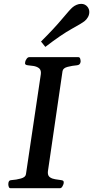

<svg xmlns="http://www.w3.org/2000/svg" viewBox="-20 -995 492 1015"><path d="M23.9 -21Q23.9 -30.8 27.3 -36.6Q30.8 -42.5 41.5 -43Q65.4 -44.4 90.3 -51.3Q115.2 -58.1 117.2 -74.2L195.8 -602.5Q196.3 -605.5 196.3 -610.4Q196.3 -627.4 184.8 -635.5Q173.3 -643.6 157.2 -646.2Q141.1 -648.9 127.4 -649.9Q112.3 -651.4 112.3 -660.2Q112.3 -661.6 112.8 -663.8Q113.3 -666 113.3 -668Q113.8 -673.3 120.1 -683.1Q126.5 -692.9 134.8 -692.9H394Q401.9 -692.9 404.3 -683.6Q406.7 -674.3 406.2 -668.9Q404.3 -651.4 386.7 -649.9Q362.3 -647.9 337.6 -641.6Q313 -635.3 310.5 -618.7L233.4 -90.3Q232.9 -86.9 232.9 -82.5Q232.9 -65.4 244.4 -57.6Q255.9 -49.8 272 -47.4Q288.1 -44.9 301.8 -43Q309.6 -42 313.2 -39.8Q316.9 -37.6 316.9 -31.2Q316.9 -27.8 316.4 -24.9Q315.4 -19.5 310.1 -9.8Q304.7 0 296.4 0H36.1Q28.8 0 26.4 -7.3Q23.9 -14.6 23.9 -21ZM219.7 -747.1 196.8 -775.4Q266.6 -844.7 308.8 -895.5Q351.1 -946.3 364.3 -957Q373 -964.4 385 -969.5Q397 -974.6 409.2 -974.6Q430.2 -974.6 442.9 -958.5Q452.1 -946.3 452.1 -931.6Q452.1 -917.5 445.1 -904.8Q438 -892.1 427.7 -883.8Q414.6 -873 359.4 -842.5Q304.2 -812 219.7 -747.1Z"/></svg>

Font: Gelasio Medium
Style: Italic
Weight: 500
Italic angle: -8.5°
Designer: Eben Sorkin
Foundry: Eben Sorkin
Version: Version 1.008